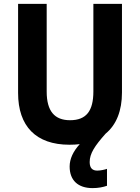

<svg xmlns="http://www.w3.org/2000/svg" viewBox="-20 -734 719 987"><path d="M441 99C441 55 467 16 523 -47C579 -93 607 -166 607 -258V-714H460V-264C460 -164 424 -116 340 -116C261 -116 220 -162 220 -263V-714H73V-256C73 -85 165 10 337 10C356 10 374 9 390 7C356 44 338 83 338 122C338 193 381 233 456 233C485 233 510 228 530 221V134C519 138 497 143 480 143C456 143 441 131 441 99Z"/></svg>

Font: Noto Sans Myanmar UI SemiCondensed
Style: Bold
Weight: 700
Width: 4
Designer: Monotype Design Team
Foundry: Monotype Imaging Inc.
Version: Version 2.103